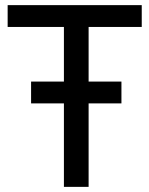

<svg xmlns="http://www.w3.org/2000/svg" viewBox="-20 -728 582 748"><path d="M453.1 -325.2H325.2V0H229V-325.2H101.1V-410.2H229V-623H9.8V-708H532.2V-623H325.2V-410.2H453.1Z"/></svg>

Font: Sarala
Style: Regular
Weight: 400
Designer: Andres Torresi
Foundry: Huerta Tipografica
Version: Version 1.004;PS 001.003;hotconv 1.0.70;makeotf.lib2.5.58329